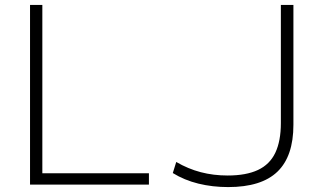

<svg xmlns="http://www.w3.org/2000/svg" viewBox="-20 -750 1304 780"><path d="M102 0V-730H152V-46H585V0ZM907 10Q843 10 786 -4Q729 -18 682 -47L696 -92Q744 -64 795.5 -50.5Q847 -37 905 -37Q980 -37 1028 -59.5Q1076 -82 1098.5 -129.5Q1121 -177 1121 -250V-730H1172V-243Q1172 -115 1107 -52.5Q1042 10 907 10Z"/></svg>

Font: M PLUS 1 Light
Style: Regular
Weight: 300
Designer: Coji Morishita
Foundry: UNDERFOREST DESIGN
Version: Version 1.001